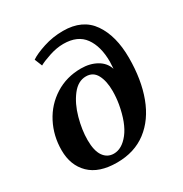

<svg xmlns="http://www.w3.org/2000/svg" viewBox="-160 -792 881 925"><g transform="rotate(-30 281.0 -330.0)"><path d="M25 -175Q25 -255 60 -322.5Q95 -390 158.5 -430Q222 -470 302 -470Q352 -470 389 -449Q426 -428 438 -390Q440 -416 440 -429Q440 -514 403.5 -564.5Q367 -615 288 -615Q251 -615 210 -601.5Q169 -588 148 -576L131 -618Q157 -636 209 -653Q261 -670 318 -670Q426 -670 477.5 -595.5Q529 -521 529 -399Q529 -278 494.5 -185.5Q460 -93 392.5 -41.5Q325 10 228 10Q128 10 76.5 -40.5Q25 -91 25 -175ZM375 -229Q381 -265 381 -300Q381 -355 362.5 -390Q344 -425 304 -425Q260 -425 226.5 -381.5Q193 -338 175.5 -274.5Q158 -211 158 -155Q158 -95 179 -65Q200 -35 236 -35Q281 -35 319.5 -84Q358 -133 375 -229Z"/></g></svg>

Font: Philosopher
Style: Bold Italic
Weight: 700
Italic angle: -10°
Designer: Jovanny Lemonad
Foundry: Jovanny Lemonad
Version: Version 2.000